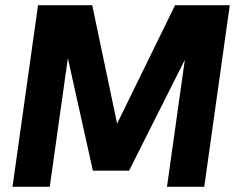

<svg xmlns="http://www.w3.org/2000/svg" viewBox="-20 -717 902 737"><path d="M28 0H171L240.5 -493.5L336.5 -62H475.5L689.5 -487.5L621 0H764L862 -697H652L429.5 -242.5L334 -697H126Z"/></svg>

Font: HK Grotesk ExtraBold
Style: Italic
Weight: 800
Italic angle: -16°
Designer: Alfredo Marco Pradil
Foundry: Hanken Design Co.
Version: Version 3.001;FEAKit 1.0